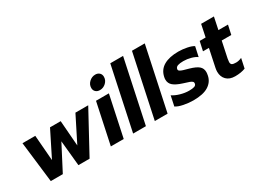

<svg xmlns="http://www.w3.org/2000/svg" viewBox="-48 -1343 2605 1963"><g transform="rotate(-30 1255.0 -362.0)"><path d="M84 -480H235L259 -180L409 -480H535L558 -180L709 -480H860L599 0H467L438 -298L283 0H141Z M975 -617Q975 -658 1006.5 -687Q1038 -716 1078 -716Q1108 -716 1126.5 -698.5Q1145 -681 1145 -653Q1145 -612 1114 -583Q1083 -554 1043 -554Q1012 -554 993.5 -571.5Q975 -589 975 -617ZM952 -480H1104L1002 0H850Z M1270 -739H1421L1264 0H1113Z M1526 -739H1677L1520 0H1369Z M1616 -29 1641 -147Q1676 -123 1728.5 -108Q1781 -93 1829 -93Q1870 -93 1890.5 -100Q1911 -107 1915 -126Q1918 -141 1909 -150.5Q1900 -160 1879.5 -167.5Q1859 -175 1810 -190Q1740 -212 1707 -240Q1674 -268 1674 -312Q1674 -329 1678 -345Q1695 -421 1760 -458Q1825 -495 1931 -495Q1981 -495 2032.5 -484.5Q2084 -474 2109 -457L2084 -342Q2059 -361 2015 -373Q1971 -385 1927 -385Q1886 -385 1862 -377Q1838 -369 1833 -347Q1830 -332 1841.5 -323Q1853 -314 1881 -305.5Q1909 -297 1943 -288Q2016 -267 2046 -240.5Q2076 -214 2076 -171Q2076 -155 2071 -130Q2057 -62 1995.5 -23.5Q1934 15 1818 15Q1764 15 1705.5 3.5Q1647 -8 1616 -29Z M2173 -117Q2173 -136 2178 -161L2222 -371H2152L2176 -480H2246L2276 -624H2427L2397 -480H2510L2486 -371H2373L2333 -181Q2328 -154 2328 -142Q2328 -119 2341.5 -110.5Q2355 -102 2389 -102Q2421 -102 2456 -118L2432 -5Q2381 15 2311 15Q2245 15 2209 -21.5Q2173 -58 2173 -117Z"/></g></svg>

Font: Prompt SemiBold
Style: Italic
Weight: 600
Italic angle: -12°
Designer: Katatrad Team
Foundry: CadsonDemak
Version: Version 1.001